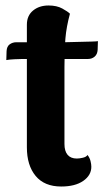

<svg xmlns="http://www.w3.org/2000/svg" viewBox="-20 -670 395 700"><path d="M203 10Q142 10 110 -28.5Q78 -67 78 -133V-580Q78 -613 100.5 -631.5Q123 -650 157 -650Q187 -650 207 -639Q227 -628 235 -620Q222 -572 218.5 -530Q215 -488 215 -426V-145Q215 -119 226.5 -105.5Q238 -92 260 -92Q270 -92 282.5 -95Q295 -98 299 -105Q307 -95 310 -83Q313 -71 313 -62Q313 -31 283.5 -10.5Q254 10 203 10ZM3 -451 4 -484Q5 -501 15.5 -508.5Q26 -516 40 -516H214Q218 -516 235.5 -516.5Q253 -517 275.5 -517.5Q298 -518 315.5 -518.5Q333 -519 337 -520L336 -488Q335 -472 325 -463.5Q315 -455 301 -455H63Q53 -455 33 -454Q13 -453 3 -451Z"/></svg>

Font: Arima Thin
Style: Regular
Weight: 100
Designer: Joana Correia and Natanael Gama
Foundry: NDISCOVER
Version: Version 1.101;gftools[0.9.23]